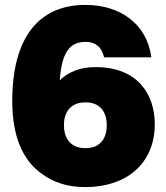

<svg xmlns="http://www.w3.org/2000/svg" viewBox="-20 -752 678 784"><path d="M329 12C492 12 612 -80 612 -246C612 -359 549 -478 370 -478C305 -478 258 -457 224 -424C233 -552 273 -581 331 -581C366 -581 395 -563 405 -518H598C580 -655 470 -732 329 -732C141 -732 30 -602 30 -339C30 -195 73 -95 154 -40C202 -6 257 12 329 12ZM241 -241C241 -290 265 -334 329 -334C393 -334 416 -290 416 -241C416 -191 393 -147 329 -147C265 -147 241 -191 241 -241Z"/></svg>

Font: Aspekta 950
Style: Regular
Weight: 950
Designer: Ivo Dolenc
Version: Version 2.000